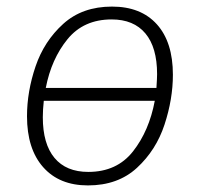

<svg xmlns="http://www.w3.org/2000/svg" viewBox="-20 -552 606 583"><path d="M505 -325Q505 -251 479.5 -173.5Q454 -96 396 -42.5Q338 11 247 11Q160 11 111 -44.5Q62 -100 62 -199Q62 -274 88 -350.5Q114 -427 172 -479.5Q230 -532 320 -532Q408 -532 456.5 -478Q505 -424 505 -325ZM119 -285H455Q457 -315 457 -327Q457 -408 421.5 -450.5Q386 -493 319 -493Q234 -493 185 -433Q136 -373 119 -285ZM450 -246H113Q110 -219 110 -196Q110 -115 145.5 -72.5Q181 -30 248 -30Q335 -30 384 -92.5Q433 -155 450 -246Z"/></svg>

Font: Fira Sans ExtraLight
Style: Italic
Weight: 275
Italic angle: -8°
Designer: Carrois Corporate & Edenspiekermann AG
Foundry: Carrois Corporate GbR & Edenspiekermann AG
Version: Version 4.203